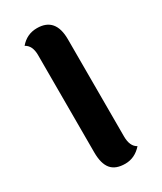

<svg xmlns="http://www.w3.org/2000/svg" viewBox="-191 -817 760 899"><g transform="rotate(-30 188.5 -367.5)"><path d="M268 -628V-103Q268 -49 300 -32Q262 11 210 11Q158 11 134 -18Q110 -47 110 -108V-634Q110 -686 77 -703Q113 -746 168 -746Q268 -746 268 -628Z"/></g></svg>

Font: Laila
Style: Bold
Weight: 700
Designer: Hitesh Malaviya
Foundry: Indian Type Foundry
Version: Version 1.302;PS 1.0;hotconv 1.0.78;makeotf.lib2.5.61930; tt